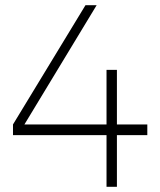

<svg xmlns="http://www.w3.org/2000/svg" viewBox="-20 -719 616 739"><path d="M547 -240V-199H430V0H390V-199H30V-240L309 -699H352L74 -240H390V-450H430V-240Z"/></svg>

Font: TypoPRO Montserrat
Style: Regular
Weight: 275
Designer: Julieta Ulanovsky
Foundry: Julieta Ulanovsky
Version: Version 6.001